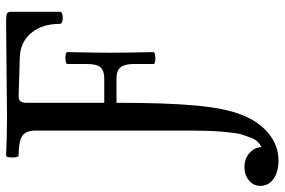

<svg xmlns="http://www.w3.org/2000/svg" viewBox="-216 -538 911 614"><g transform="rotate(-90 239.0 -230.5)"><path d="M33.2 205.1Q-2.9 205.1 -25.4 189.2Q-47.9 173.3 -47.9 147Q-47.9 125 -30.5 110.6Q-13.2 96.2 12.2 96.2Q38.6 96.2 56.9 112.1Q75.2 127.9 76.2 150.9Q85.9 146 93.8 137.7Q101.6 129.4 106.9 115Q112.3 100.6 116.2 88.1Q120.1 75.7 122.6 52.5Q125 29.3 126.2 14.6Q127.4 0 128.2 -30.3Q128.9 -60.5 128.9 -75.9Q128.9 -91.3 128.9 -126V-571.8Q128.9 -604 110.6 -615Q92.3 -626 48.8 -626Q43 -626 43 -646Q43 -666 48.8 -666Q111.8 -663.1 173.8 -663.1Q218.8 -663.1 326.7 -664.6Q434.6 -666 480 -666Q496.6 -666 502.7 -663.1Q508.8 -660.2 508.8 -651.9V-494.1Q508.8 -484.9 489.5 -484.9Q470.2 -484.9 470.2 -494.1Q470.2 -551.3 440.9 -585.9Q411.6 -620.6 363.8 -622.1L237.8 -626Q217.8 -626 217.8 -602.1V-352.1H295.9Q320.8 -352.1 331.3 -364.3Q341.8 -376.5 341.8 -407.2V-469.2Q341.8 -476.1 360.8 -476.3Q379.9 -476.6 379.9 -469.2Q377.9 -377.4 377.9 -332Q377.9 -286.6 379.9 -194.8Q379.9 -189 360.8 -188.7Q341.8 -188.5 341.8 -194.8V-258.8Q341.8 -286.6 331.3 -299.8Q320.8 -313 295.9 -313H217.8Q217.8 -154.8 209.2 -61Q200.7 32.7 180.2 85Q158.7 141.6 119.9 173.3Q81.1 205.1 33.2 205.1Z"/></g></svg>

Font: Junicode SmCond Medium
Style: Regular
Weight: 500
Width: 4
Designer: Peter S. Baker
Version: Version 2.206